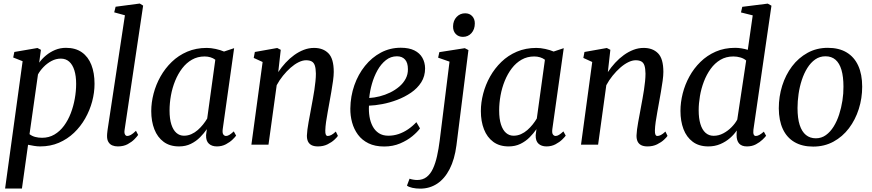

<svg xmlns="http://www.w3.org/2000/svg" viewBox="-20 -838 5052 1112"><path d="M9.5 254 111 -483.5 56.5 -505 63 -537 197 -560 217 -549.5 207 -475Q223 -497.5 246.5 -517Q270 -536.5 299.2 -548.8Q328.5 -561 362 -561Q417.5 -561 454.2 -535Q491 -509 509.2 -462.2Q527.5 -415.5 527.5 -352.5Q527.5 -302 513.8 -250.5Q500 -199 473.5 -152.2Q447 -105.5 408.8 -69Q370.5 -32.5 321.2 -11.2Q272 10 212.5 10Q196 10 177.8 7Q159.5 4 142.5 0.5L107 254ZM151 -61Q165 -50 183.5 -45Q202 -40 223.5 -40Q263.5 -40 295.2 -58.8Q327 -77.5 350.8 -109.8Q374.5 -142 390 -182.5Q405.5 -223 413.2 -266.8Q421 -310.5 421 -352Q421 -397.5 410.8 -430.5Q400.5 -463.5 380.8 -481Q361 -498.5 332.5 -498.5Q304 -498.5 278.2 -484.8Q252.5 -471 232.2 -450Q212 -429 200 -407Z M701.5 -85Q699 -68.5 703.8 -59.5Q708.5 -50.5 717 -50.5Q726.5 -50.5 738 -56.8Q749.5 -63 767.5 -80.5L780 -56.5Q774 -47.5 758.8 -31.8Q743.5 -16 719.5 -3Q695.5 10 662 10Q644.5 10 630.2 4Q616 -2 607.8 -15.8Q599.5 -29.5 600 -52Q600 -56 600.5 -62.8Q601 -69.5 602 -76.8Q603 -84 603.5 -89L703.5 -749.5L641.5 -766.5L649.5 -799L789.5 -817.5L809 -805.5Z M1270 -90.5Q1267 -67.5 1273.5 -59Q1280 -50.5 1289 -50.5Q1298 -50.5 1308.8 -57Q1319.5 -63.5 1334 -77L1347.5 -52.5Q1342.5 -45 1327.2 -30Q1312 -15 1288.5 -2.5Q1265 10 1236 10Q1207 10 1189.8 -5.8Q1172.5 -21.5 1173.5 -55.5L1178 -90Q1161.5 -66 1138.5 -42.8Q1115.5 -19.5 1085.2 -4.8Q1055 10 1017 10Q963.5 10 927.8 -16.5Q892 -43 874 -89.2Q856 -135.5 856 -194.5Q856 -244 869.5 -295.8Q883 -347.5 909.5 -394.8Q936 -442 974.8 -479.5Q1013.5 -517 1064.5 -538.8Q1115.5 -560.5 1177.5 -560.5Q1201.5 -560.5 1229 -554.5Q1256.5 -548.5 1277.5 -539.5L1336 -559ZM1227 -492Q1214.5 -501.5 1198.8 -506.2Q1183 -511 1165 -511Q1124.5 -511 1092 -492.5Q1059.5 -474 1035.2 -442.2Q1011 -410.5 994.5 -370Q978 -329.5 970 -285.2Q962 -241 962 -198Q962 -149.5 972.5 -117Q983 -84.5 1001.8 -68.2Q1020.5 -52 1045.5 -52Q1068 -52 1088.2 -61Q1108.5 -70 1125.5 -85Q1142.5 -100 1156.2 -117.2Q1170 -134.5 1180 -151.5Z M1591.5 -420.5Q1610.5 -449 1634 -474.5Q1657.5 -500 1684.2 -519.2Q1711 -538.5 1739.8 -549.5Q1768.5 -560.5 1799 -560.5Q1851.5 -560.5 1882.2 -529.2Q1913 -498 1913 -421.5Q1913 -400.5 1908.8 -369.8Q1904.5 -339 1898.8 -306Q1893 -273 1888 -245Q1883.5 -219 1878 -189.5Q1872.5 -160 1868.5 -132Q1864.5 -104 1864 -82.5Q1863.5 -65.5 1867.2 -58Q1871 -50.5 1878 -50.5Q1887.5 -50.5 1898.8 -56.2Q1910 -62 1925 -76L1937 -51Q1932.5 -43.5 1916.8 -28.8Q1901 -14 1876.8 -2Q1852.5 10 1821.5 10Q1798.5 10 1784.2 2.5Q1770 -5 1763.5 -19.2Q1757 -33.5 1757.5 -54Q1758 -68.5 1760.5 -88.2Q1763 -108 1767.2 -130.8Q1771.5 -153.5 1775.8 -177Q1780 -200.5 1784 -222Q1788 -244 1792.5 -268.2Q1797 -292.5 1800.8 -317.8Q1804.5 -343 1807 -367Q1809.5 -391 1809.5 -411.5Q1809 -441.5 1803.5 -458.2Q1798 -475 1785.5 -482Q1773 -489 1752.5 -489Q1732.5 -489 1709.2 -477.5Q1686 -466 1663 -445.8Q1640 -425.5 1619 -399.5Q1598 -373.5 1582.5 -344.5L1535 0H1436L1501 -479L1449.5 -502.5L1456 -537L1585.5 -560L1606 -549.5Z M2412.5 -94.5Q2398 -74 2368.5 -49.5Q2339 -25 2297.2 -7.2Q2255.5 10.5 2205 10.5Q2152 10.5 2114.2 -8Q2076.5 -26.5 2053.2 -58Q2030 -89.5 2019.2 -128.8Q2008.5 -168 2009 -209.5Q2010 -280.5 2032.2 -344Q2054.5 -407.5 2094 -456.5Q2133.5 -505.5 2186.2 -533.5Q2239 -561.5 2301 -561.5Q2349 -561.5 2380 -546Q2411 -530.5 2426.2 -503.5Q2441.5 -476.5 2442 -442.5Q2442 -396.5 2419.8 -361.5Q2397.5 -326.5 2360.5 -301.2Q2323.5 -276 2280 -259.5Q2236.5 -243 2193.5 -235Q2150.5 -227 2117 -226Q2115 -194 2120 -163Q2125 -132 2138.2 -106.8Q2151.5 -81.5 2174 -66.8Q2196.5 -52 2229 -52Q2259.5 -52 2288 -61.5Q2316.5 -71 2342.8 -88.8Q2369 -106.5 2391.5 -130.5ZM2279 -512Q2243 -512 2214.8 -489.5Q2186.5 -467 2166.2 -430.8Q2146 -394.5 2134 -352.2Q2122 -310 2118.5 -270.5Q2147.5 -272 2179 -280Q2210.5 -288 2239.8 -302.2Q2269 -316.5 2292.5 -336.5Q2316 -356.5 2329.5 -382Q2343 -407.5 2342.5 -437.5Q2342.5 -474.5 2325.8 -493.2Q2309 -512 2279 -512Z M2623.5 4Q2613 85 2584.2 141Q2555.5 197 2512 225.8Q2468.5 254.5 2413.5 254.5Q2389.5 254.5 2368 249.8Q2346.5 245 2337 237L2352 197Q2359.5 200 2372.2 202.2Q2385 204.5 2396 204.5Q2428.5 204.5 2450.8 187.2Q2473 170 2487.5 138.8Q2502 107.5 2511.2 66Q2520.5 24.5 2526.5 -23.5L2583.5 -481L2517.5 -504L2524.5 -536L2672 -559L2693 -548ZM2661 -624.5Q2635.5 -624.5 2619.5 -641.2Q2603.5 -658 2604 -685.5Q2604.5 -718.5 2624.5 -739.8Q2644.5 -761 2674 -761Q2699.5 -761 2714.8 -744.5Q2730 -728 2730 -702.5Q2730 -668 2710.5 -646.2Q2691 -624.5 2661 -624.5Z M3179 -90.5Q3176 -67.5 3182.5 -59Q3189 -50.5 3198 -50.5Q3207 -50.5 3217.8 -57Q3228.5 -63.5 3243 -77L3256.5 -52.5Q3251.5 -45 3236.2 -30Q3221 -15 3197.5 -2.5Q3174 10 3145 10Q3116 10 3098.8 -5.8Q3081.5 -21.5 3082.5 -55.5L3087 -90Q3070.5 -66 3047.5 -42.8Q3024.5 -19.5 2994.2 -4.8Q2964 10 2926 10Q2872.5 10 2836.8 -16.5Q2801 -43 2783 -89.2Q2765 -135.5 2765 -194.5Q2765 -244 2778.5 -295.8Q2792 -347.5 2818.5 -394.8Q2845 -442 2883.8 -479.5Q2922.5 -517 2973.5 -538.8Q3024.5 -560.5 3086.5 -560.5Q3110.5 -560.5 3138 -554.5Q3165.5 -548.5 3186.5 -539.5L3245 -559ZM3136 -492Q3123.5 -501.5 3107.8 -506.2Q3092 -511 3074 -511Q3033.5 -511 3001 -492.5Q2968.5 -474 2944.2 -442.2Q2920 -410.5 2903.5 -370Q2887 -329.5 2879 -285.2Q2871 -241 2871 -198Q2871 -149.5 2881.5 -117Q2892 -84.5 2910.8 -68.2Q2929.5 -52 2954.5 -52Q2977 -52 2997.2 -61Q3017.5 -70 3034.5 -85Q3051.5 -100 3065.2 -117.2Q3079 -134.5 3089 -151.5Z M3500.5 -420.5Q3519.5 -449 3543 -474.5Q3566.5 -500 3593.2 -519.2Q3620 -538.5 3648.8 -549.5Q3677.5 -560.5 3708 -560.5Q3760.5 -560.5 3791.2 -529.2Q3822 -498 3822 -421.5Q3822 -400.5 3817.8 -369.8Q3813.5 -339 3807.8 -306Q3802 -273 3797 -245Q3792.5 -219 3787 -189.5Q3781.5 -160 3777.5 -132Q3773.5 -104 3773 -82.5Q3772.5 -65.5 3776.2 -58Q3780 -50.5 3787 -50.5Q3796.5 -50.5 3807.8 -56.2Q3819 -62 3834 -76L3846 -51Q3841.5 -43.5 3825.8 -28.8Q3810 -14 3785.8 -2Q3761.5 10 3730.5 10Q3707.5 10 3693.2 2.5Q3679 -5 3672.5 -19.2Q3666 -33.5 3666.5 -54Q3667 -68.5 3669.5 -88.2Q3672 -108 3676.2 -130.8Q3680.5 -153.5 3684.8 -177Q3689 -200.5 3693 -222Q3697 -244 3701.5 -268.2Q3706 -292.5 3709.8 -317.8Q3713.5 -343 3716 -367Q3718.5 -391 3718.5 -411.5Q3718 -441.5 3712.5 -458.2Q3707 -475 3694.5 -482Q3682 -489 3661.5 -489Q3641.5 -489 3618.2 -477.5Q3595 -466 3572 -445.8Q3549 -425.5 3528 -399.5Q3507 -373.5 3491.5 -344.5L3444 0H3345L3410 -479L3358.5 -502.5L3365 -537L3494.5 -560L3515 -549.5Z M4343.5 -86.5Q4341.5 -68.5 4345 -59.5Q4348.5 -50.5 4357.5 -50.5Q4367 -50.5 4378 -56.5Q4389 -62.5 4404 -75.5L4417 -51.5Q4411.5 -44 4396.2 -29.2Q4381 -14.5 4358.2 -2.2Q4335.5 10 4306 10Q4276 10 4261 -6.5Q4246 -23 4246 -56L4247 -82.5Q4232.5 -60 4208 -38.5Q4183.5 -17 4151.8 -3.5Q4120 10 4082.5 10Q4028 10 3992 -17Q3956 -44 3938.5 -90.2Q3921 -136.5 3921 -195.5Q3921 -245 3934 -296.5Q3947 -348 3972.8 -395Q3998.5 -442 4036.8 -479.5Q4075 -517 4125.2 -539Q4175.5 -561 4237.5 -561Q4255.5 -561 4275 -557.8Q4294.5 -554.5 4311 -549.5L4339.5 -749L4271.5 -766L4279 -798.5L4426.5 -817L4448 -805ZM4301.5 -487.5Q4288 -499.5 4268.2 -505.2Q4248.5 -511 4227.5 -511Q4185 -511 4152.2 -491.5Q4119.5 -472 4095.8 -439Q4072 -406 4056.5 -365.2Q4041 -324.5 4033.8 -281.5Q4026.5 -238.5 4026.5 -199.5Q4026.5 -153 4036.5 -119.8Q4046.5 -86.5 4066 -69Q4085.5 -51.5 4113 -51.5Q4142.5 -51.5 4169.2 -65.8Q4196 -80 4217.2 -101.8Q4238.5 -123.5 4250 -145.5Z M4774.5 -561Q4839 -561 4883.2 -534.5Q4927.5 -508 4950.5 -457.8Q4973.5 -407.5 4973.5 -336Q4973.5 -269 4953.8 -206.8Q4934 -144.5 4896.8 -95.2Q4859.5 -46 4807 -17.5Q4754.5 11 4689.5 11Q4626 11 4581.5 -15Q4537 -41 4514 -90.5Q4491 -140 4490.5 -210.5Q4490.5 -278.5 4510.2 -341.5Q4530 -404.5 4567.2 -453.8Q4604.5 -503 4657 -532Q4709.5 -561 4774.5 -561ZM4761 -512Q4727.5 -512 4701.5 -493.8Q4675.5 -475.5 4656 -444.5Q4636.5 -413.5 4623.8 -374.5Q4611 -335.5 4605 -293.5Q4599 -251.5 4599 -212.5Q4599 -153 4611.5 -114.2Q4624 -75.5 4647.8 -56.2Q4671.5 -37 4705 -37Q4737.5 -37 4763.2 -55.5Q4789 -74 4808.2 -105Q4827.5 -136 4840 -174.8Q4852.5 -213.5 4859 -255.2Q4865.5 -297 4865 -336Q4865 -394 4853.5 -433Q4842 -472 4819 -492Q4796 -512 4761 -512Z"/></svg>

Font: Merriweather 36pt
Style: Italic
Weight: 400
Italic angle: -7.8°
Version: Version 2.101